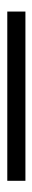

<svg xmlns="http://www.w3.org/2000/svg" viewBox="204 -172 91 540"><g transform="rotate(-90 250.0 98.5)"><path d="M12 124V73H488V124Z"/></g></svg>

Font: Assistant
Style: Regular
Weight: 400
Designer: Hebrew By Ben Nathan, Latin by Paul Hunt
Version: Version 2.001;PS 002.001;hotconv 1.0.88;makeotf.lib2.5.64775